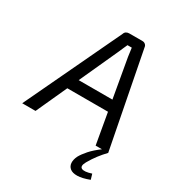

<svg xmlns="http://www.w3.org/2000/svg" viewBox="-240 -819 1069 1162"><g transform="rotate(30 294.5 -238.0)"><path d="M412 -690Q424 -690 432.5 -682.5Q441 -675 442 -664L571 0H483L384 -564Q382 -579 380 -594Q378 -609 376 -623H346Q340 -610 333 -594Q326 -578 320 -564L63 0H-30L286 -667Q290 -679 299 -684.5Q308 -690 320 -690ZM486 -292 476 -215H126L136 -292ZM531 -3 571 0Q546 26 524.5 54Q503 82 483 117Q463 153 482 163Q501 173 550 157L561 194Q511 213 477.5 213.5Q444 214 427 200Q410 186 408.5 163.5Q407 141 420 114Q433 90 459 60.5Q485 31 531 -3Z"/></g></svg>

Font: Exo 2
Style: Italic
Weight: 400
Italic angle: -8°
Designer: Natanael Gama
Foundry: Natanael Gama
Version: Version 2.010